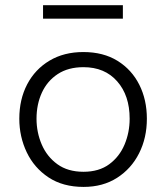

<svg xmlns="http://www.w3.org/2000/svg" viewBox="-20 -706 637 736"><path d="M300.5 10.5Q221 10.5 166 -26Q111 -62.5 82.5 -122.2Q54 -182 54 -251Q54 -325 84.2 -382.8Q114.5 -440.5 169.8 -473.5Q225 -506.5 299.5 -506.5Q376 -506.5 430.5 -472.8Q485 -439 514 -381.2Q543 -323.5 543 -251Q543 -177.5 513.2 -118.5Q483.5 -59.5 429 -24.5Q374.5 10.5 300.5 10.5ZM300 -47.5Q359.5 -47.5 398.8 -76.5Q438 -105.5 457.5 -152Q477 -198.5 477 -251Q477 -340 429.2 -394.2Q381.5 -448.5 300 -448.5Q241.5 -448.5 201.2 -422Q161 -395.5 140.5 -350.8Q120 -306 120 -251Q120 -198.5 140 -152Q160 -105.5 200 -76.5Q240 -47.5 300 -47.5ZM145 -634.5V-686H451V-634.5Z"/></svg>

Font: Heraclito Light
Style: Regular
Weight: 300
Designer: Kostas Bartsokas (font) & Cristiano Sobral (main changes)
Foundry: Kostas Bartsokas (font) & Cristiano Sobral (main changes)
Version: Version 1.00;July 8, 2020;FontCreator 13.0.0.2655 64-bit